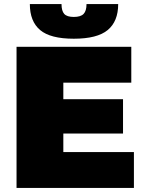

<svg xmlns="http://www.w3.org/2000/svg" viewBox="-20 -932 718 952"><path d="M644 -178V0H62V-700H631V-522H294V-440H590V-270H294V-178ZM128 -912H285Q285 -878 298.5 -863Q312 -848 346 -848Q380 -848 394.5 -863Q409 -878 409 -912H566Q566 -826 514 -783Q462 -740 346 -740Q230 -740 179 -783Q128 -826 128 -912Z"/></svg>

Font: CMG Sans Black
Style: Regular
Weight: 900
Designer: Julieta Ulanovsky
Foundry: Julieta Ulanovsky
Version: Version 7.200